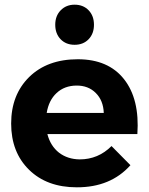

<svg xmlns="http://www.w3.org/2000/svg" viewBox="-20 -797 637 823"><path d="M299.8 -776.9Q336.9 -776.9 359.9 -752.9Q382.8 -729 382.8 -690.9Q382.8 -652.8 359.9 -628.9Q336.9 -605 299.8 -605Q262.7 -605 239.7 -628.9Q216.8 -652.8 216.8 -690.9Q216.8 -729 240.2 -752.9Q263.7 -776.9 299.8 -776.9ZM307.6 -430.2Q256.3 -429.7 222.7 -398.4Q189 -367.2 180.2 -313H424.8Q422.9 -366.2 390.6 -398.4Q358.4 -430.7 307.6 -430.2ZM105 -466.8Q182.6 -543 313.5 -543Q444.3 -543 511.7 -457.5Q579.1 -372.1 568.8 -222.2H183.1Q196.3 -171.4 232.9 -142.6Q270 -114.3 321.8 -113.8Q400.9 -113.8 458 -170.9L539.1 -88.9Q454.1 6.3 309.1 5.9Q181.2 5.9 104.5 -69.3Q27.8 -144.5 27.8 -267.6Q27.8 -390.6 105 -466.8Z"/></svg>

Font: TruenoSBd
Style: Demi
Weight: 600
Designer: Julieta Ulanovsky
Foundry: Julieta Ulanovsky
Version: Version 3.001b